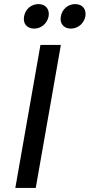

<svg xmlns="http://www.w3.org/2000/svg" viewBox="-20 -920 439 940"><path d="M55 0H155L278 -700H178ZM218 -840C224 -875 203 -900 168 -900C133 -900 104 -875 98 -840C91 -805 112 -780 147 -780C182 -780 211 -805 218 -840ZM398 -840C404 -875 383 -900 348 -900C313 -900 284 -875 278 -840C271 -805 292 -780 327 -780C362 -780 391 -805 398 -840Z"/></svg>

Font: Scada
Style: Italic
Weight: 400
Designer: Jovanny Lemonad
Foundry: Jovanny Lemonad
Version: Version 3.005